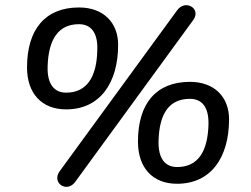

<svg xmlns="http://www.w3.org/2000/svg" viewBox="-20 -706 975 746"><path d="M272 1 730 -627C764 -672 701 -710 669 -667L212 -41C179 5 240 45 272 1ZM237 -281C368 -281 439 -383 439 -532C439 -617 383 -677 287 -677C156 -677 85 -592 85 -444C85 -344 141 -281 237 -281ZM237 -346C193 -346 163 -376 165 -447C168 -554 207 -612 287 -612C331 -612 361 -582 358 -511C356 -405 316 -346 237 -346ZM668 8C799 8 870 -93 870 -243C870 -328 814 -388 718 -388C587 -388 516 -304 516 -156C516 -55 572 8 668 8ZM668 -57C624 -57 594 -87 596 -159C599 -266 638 -322 718 -322C762 -322 792 -293 790 -222C787 -115 748 -57 668 -57Z"/></svg>

Font: SN Pro Medium
Style: Italic
Weight: 400
Italic angle: -9°
Designer: Tobias Whetton
Foundry: Supernotes
Version: Version 1.001;Glyphs 3.2 (3249)